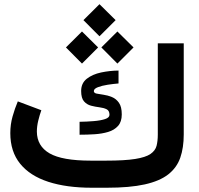

<svg xmlns="http://www.w3.org/2000/svg" viewBox="-20 -880 934 900"><path d="M477.5 -127Q564 -127 613.3 -134.8Q662.6 -142.6 685.3 -158.2Q708 -173.8 713.9 -196.5Q719.7 -219.2 719.7 -249V-676.8H841.3V-250Q841.3 -187.5 825 -140.6Q808.6 -93.8 768.6 -62.5Q728.5 -31.2 658.4 -15.6Q588.4 0 481 0H410.2Q292 0 206.3 -27.8Q120.6 -55.7 74.5 -112.5Q28.3 -169.4 28.3 -255.9Q28.3 -296.4 38.8 -333.7Q49.3 -371.1 63.5 -404.8L173.8 -363.3Q166 -341.8 159.4 -314.9Q152.8 -288.1 152.8 -263.2Q153.3 -195.3 212.4 -161.1Q271.5 -127 405.3 -127ZM353 -309.1Q387.2 -309.6 419.4 -312.3Q451.7 -314.9 472.4 -321.8Q493.2 -328.6 493.2 -341.8Q493.2 -361.3 479.7 -367.9Q466.3 -374.5 446.5 -377Q426.8 -379.4 407 -384.5Q387.2 -389.6 373.8 -404.8Q360.4 -419.9 360.4 -453.6Q360.4 -490.2 387 -511Q413.6 -531.7 453.9 -540.3Q494.1 -548.8 535.6 -549.3V-488.8Q511.2 -486.8 484.4 -482.7Q457.5 -478.5 438.7 -471.2Q419.9 -463.9 419.9 -453.1Q419.9 -443.8 433.1 -441.2Q446.3 -438.5 465.8 -435.8Q485.4 -433.1 504.9 -425Q524.4 -417 537.6 -398.2Q550.8 -379.4 550.8 -343.8Q550.8 -309.1 533.2 -289.6Q515.6 -270 486.8 -261.5Q458 -252.9 423.1 -250.7Q388.2 -248.5 353 -248.5ZM371.1 -785.6 446.3 -860.4 522 -785.6 446.3 -710ZM455.1 -657.7 530.3 -732.4 606 -657.7 530.3 -582ZM289.1 -657.7 364.3 -732.4 439.9 -657.7 364.3 -582Z"/></svg>

Font: Vazir FD-WOL
Style: Bold-FD-WOL
Weight: 700
Designer: Saber Rastikerdar
Foundry: Saber Rastikerdar
Version: Version 30.1.0